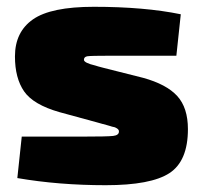

<svg xmlns="http://www.w3.org/2000/svg" viewBox="-20 -534 593 565"><path d="M265 -174 155 -204Q78 -226 51 -265Q24 -304 24 -368Q24 -440 77 -477Q130 -514 256 -514Q405 -514 512 -492L499 -370H302Q248 -370 237.5 -368.5Q227 -367 227 -358Q227 -349 261 -341Q266 -339 269 -338.5Q272 -338 276.5 -336.5Q281 -335 286 -334L401 -305Q470 -286 501.5 -251.5Q533 -217 533 -154Q533 -60 478.5 -24.5Q424 11 291 11Q153 11 31 -10L44 -132H222Q296 -132 313 -134Q330 -136 330 -147Q330 -149 329.5 -150.5Q329 -152 327.5 -153.5Q326 -155 324.5 -156Q323 -157 320 -158.5Q317 -160 313.5 -160.5Q310 -161 304.5 -163Q299 -165 294 -166Q289 -167 281 -169.5Q273 -172 265 -174Z"/></svg>

Font: Exo 2.0 Black
Style: Regular
Weight: 900
Designer: Natanael Gama
Version: Version 1.001;PS 001.001;hotconv 1.0.70;makeotf.lib2.5.58329